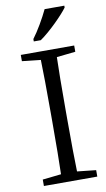

<svg xmlns="http://www.w3.org/2000/svg" viewBox="-101 -979 569 1027"><g transform="rotate(-10 183.5 -465.5)"><path d="M132 -784V-771H170C223 -807 301 -886 326 -921V-931H219C198 -886 161 -822 132 -784ZM239 -667 341 -678V-712H51V-678L152 -667C154 -605 155 -510 155 -383V-329C155 -203 154 -109 152 -46L51 -35V0H341V-35L239 -46C237 -108 236 -202 236 -329V-383C236 -510 237 -604 239 -667Z"/></g></svg>

Font: Noto Serif Tangut
Style: Regular
Weight: 400
Designer: YANG Xicheng
Foundry: Liu Zhao Studio
Version: Version 2.169